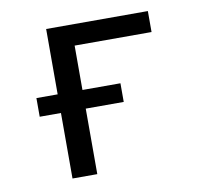

<svg xmlns="http://www.w3.org/2000/svg" viewBox="-65 -607 730 678"><g transform="rotate(-10 300.0 -268.0)"><path d="M142.1 0V-234.9H65.9V-301.8H142.1V-536.1H506.8V-460.9H231V-301.8H367.2V-234.9H231V0Z"/></g></svg>

Font: Noto Mono
Style: Regular
Weight: 400
Designer: Monotype Design Team
Foundry: Monotype Imaging Inc.
Version: Version 1.00